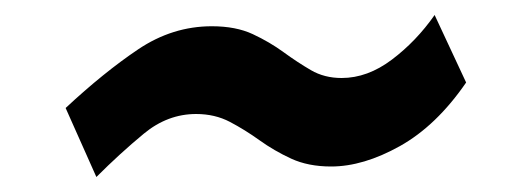

<svg xmlns="http://www.w3.org/2000/svg" viewBox="-20 -491 690 256"><path d="M108.5 -255 67.5 -347Q118.5 -394.5 164.2 -425.2Q210 -456 262.5 -456Q294.5 -456 317 -445.5Q339.5 -435 358 -421.5Q376.5 -408 394.5 -397.5Q412.5 -387 435.5 -387Q470 -387 502.5 -411.5Q535 -436 559.5 -471L601.5 -381Q562 -323.5 513.2 -296.2Q464.5 -269 421.5 -269Q391 -269 368.2 -279.5Q345.5 -290 326 -304Q306.5 -318 286.5 -328.5Q266.5 -339 241.5 -339Q203.5 -339 171.8 -312.8Q140 -286.5 108.5 -255Z"/></svg>

Font: Public Sans Black
Style: Italic
Weight: 900
Italic angle: -8°
Designer: The Public Sans project authors (U.S. Web Design System). Libre Franklin designed by Pablo Impallari and Rodrigo Fuenzal
Version: Version 1.007; ttfautohint (v1.8.1) -l 8 -r 50 -G 200 -x 14 